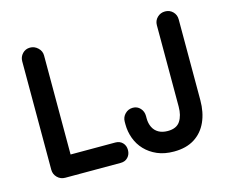

<svg xmlns="http://www.w3.org/2000/svg" viewBox="-101 -853 1215 1011"><g transform="rotate(-15 506.5 -347.5)"><path d="M140 0Q115 0 97.5 -17.5Q80 -35 80 -60V-651Q80 -675 96.5 -692.5Q113 -710 138 -710Q162 -710 180.5 -692.5Q199 -675 199 -651V-111H443Q467 -111 482 -95.5Q497 -80 497 -56Q497 -32 482 -16Q467 0 443 0ZM730 15Q678 15 639 -2Q600 -19 573 -47.5Q546 -76 532.5 -113Q519 -150 519 -189V-204Q519 -229 536.5 -246.5Q554 -264 579 -264Q603 -264 619 -246.5Q635 -229 635 -204V-191Q635 -164 645.5 -142.5Q656 -121 676.5 -109.5Q697 -98 726 -98Q774 -98 794 -128.5Q814 -159 814 -207V-651Q814 -676 831.5 -693Q849 -710 874 -710Q899 -710 916 -693Q933 -676 933 -651V-211Q933 -144 910 -93Q887 -42 842 -13.5Q797 15 730 15Z"/></g></svg>

Font: National Park SemiBold
Style: Regular
Weight: 600
Designer: Andrea Herstowski, Ben Hoepner
Version: Version 1.009